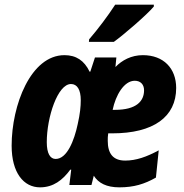

<svg xmlns="http://www.w3.org/2000/svg" viewBox="-20 -795 789 825"><path d="M362 -615H469C511 -645 612 -732 641 -767V-775H475C444 -727 401 -670 363 -626ZM152 10C209 10 249 -21 282 -66H286L278 0H373L383 -40C403 -8 438 10 493 10C555 10 601 -4 650 -32L662 -149C610 -121 565 -105 518 -105C465 -105 443 -136 443 -190C443 -201 443 -210 445 -222H462C640 -222 737 -293 737 -417C737 -501 683 -558 594 -558C544 -558 504 -536 476 -507L480 -548H388L368 -487H365C342 -535 307 -558 257 -558C112 -558 30 -343 30 -169C30 -52 82 10 152 10ZM464 -323C477 -386 513 -448 559 -448C584 -448 599 -432 599 -407C599 -361 567 -323 474 -323ZM219 -112C196 -112 181 -135 181 -184C181 -292 228 -434 285 -434C312 -434 327 -409 327 -365C327 -337 324 -306 314 -262C299 -191 268 -112 219 -112Z"/></svg>

Font: Noto Sans Display SemiCondensed Extra
Style: Italic
Weight: 800
Width: 4
Italic angle: -12°
Designer: Monotype Design Team
Foundry: Monotype Imaging Inc.
Version: Version 1.900